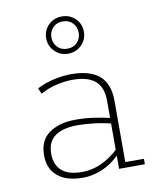

<svg xmlns="http://www.w3.org/2000/svg" viewBox="-76 -694 617 762"><g transform="rotate(-10 233.0 -312.5)"><path d="M198 10Q131 10 95.5 -20Q60 -50 60 -104Q60 -165 101.5 -193.5Q143 -222 207 -222Q245 -222 280.5 -217Q316 -212 358 -202L344 -195V-275Q344 -328 314.5 -354Q285 -380 223 -380Q192 -380 158 -372Q124 -364 93 -347L83 -370Q115 -387 152.5 -395Q190 -403 221 -403Q298 -403 335.5 -370Q373 -337 373 -269V-22H448V0H344V-59L348 -57Q315 -23 275.5 -6.5Q236 10 198 10ZM198 -13Q238 -13 275.5 -30Q313 -47 349 -81L344 -68V-190L359 -179Q317 -190 280 -194.5Q243 -199 211 -199Q153 -199 121 -176.5Q89 -154 89 -105Q89 -61 116 -37Q143 -13 198 -13ZM225 -485Q193 -485 171 -507Q149 -529 149 -560Q149 -592 171 -613.5Q193 -635 225 -635Q257 -635 279 -613.5Q301 -592 301 -560Q301 -529 279 -507Q257 -485 225 -485ZM225 -505Q250 -505 265 -521Q280 -537 280 -560Q280 -583 265 -599Q250 -615 225 -615Q200 -615 185 -599Q170 -583 170 -560Q170 -537 185 -521Q200 -505 225 -505Z"/></g></svg>

Font: Rokkitt Thin
Style: Regular
Weight: 250
Version: Version 3.103